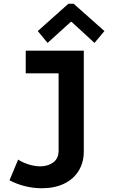

<svg xmlns="http://www.w3.org/2000/svg" viewBox="-20 -794 602 1027"><path d="M428.2 -522.9V15.6Q428.2 75.2 400.6 119.9Q373 164.6 322.5 188.7Q272 212.9 204.1 212.9Q158.2 212.9 114 201.9Q69.8 190.9 30.8 170.4L77.1 59.6Q102.5 76.2 134.5 85.9Q166.5 95.7 195.3 95.7Q236.3 95.7 264.9 74.7Q293.5 53.7 293.5 11.7V-401.9H117.7V-522.9ZM358.9 -677.2 234.4 -564.5 182.1 -627.9 345.7 -773.9H374L538.6 -627.9L485.4 -564.5L362.8 -677.2Z"/></svg>

Font: Reddit Mono
Style: Bold
Weight: 700
Designer: Stephen Hutchings
Foundry: Reddit
Version: Version 1.009